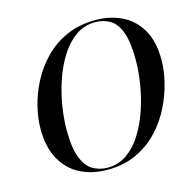

<svg xmlns="http://www.w3.org/2000/svg" viewBox="-107 -835 970 956"><g transform="rotate(-15 378.0 -357.0)"><path d="M332 11Q254 11 193 -20Q132 -51 97 -114Q62 -177 62 -271Q62 -325 77 -386.5Q92 -448 123 -507.5Q154 -567 202 -616.5Q250 -666 316 -695.5Q382 -725 468 -725Q539 -725 599.5 -696.5Q660 -668 696.5 -606.5Q733 -545 733 -447Q733 -397 718.5 -336Q704 -275 674 -214Q644 -153 596.5 -102Q549 -51 483.5 -20Q418 11 332 11ZM336 1Q392 1 436 -30Q480 -61 512.5 -113Q545 -165 566.5 -228.5Q588 -292 598.5 -357.5Q609 -423 609 -481Q609 -573 590.5 -623.5Q572 -674 539 -694.5Q506 -715 462 -715Q406 -715 362 -684.5Q318 -654 285 -602.5Q252 -551 230 -487.5Q208 -424 197 -357.5Q186 -291 186 -232Q186 -142 205.5 -91Q225 -40 259 -19.5Q293 1 336 1Z"/></g></svg>

Font: Noto Serif Display Medium
Style: Italic
Weight: 500
Italic angle: -12°
Designer: Monotype Design Team
Foundry: Monotype Imaging Inc.
Version: Version 2.009